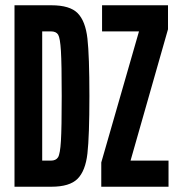

<svg xmlns="http://www.w3.org/2000/svg" viewBox="-20 -708 678 728"><path d="M35 -688H175Q245 -688 274.5 -658Q304 -628 311.5 -562Q319 -496 319 -344Q319 -192 311.5 -126Q304 -60 274 -30Q244 0 175 0H35ZM214 -344Q214 -466 211 -515Q208 -564 200.5 -576.5Q193 -589 173 -589H140V-99H173Q192 -99 200 -111.5Q208 -124 211 -173.5Q214 -223 214 -344ZM364 0V-92L507 -589H367V-688H617V-597L475 -99H619V0Z"/></svg>

Font: Saira Ultra Condensed
Style: Bold
Weight: 700
Width: 1
Designer: Hector Gatti with collaboration of the Omnibus-Type team
Foundry: Omnibus-Type
Version: Version 1.001; ttfautohint (v1.8)